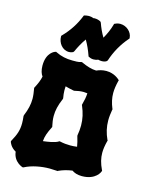

<svg xmlns="http://www.w3.org/2000/svg" viewBox="-144 -1069 902 1181"><g transform="rotate(15 306.5 -478.0)"><path d="M595 -84C577 -122 569 -154 569 -188C569 -211 573 -235 580 -263L582 -268L580 -271C562 -310 553 -348 553 -390C553 -412 556 -434 560 -459L561 -463L559 -466C546 -498 539 -528 539 -560C539 -584 543 -610 550 -638L552 -644L547 -649C545 -650 516 -680 464 -680C438 -680 418 -673 402 -666C372 -667 343 -676 308 -692L304 -694L300 -693C283 -687 260 -688 244 -688C206 -688 172 -695 138 -712L134 -714L129 -712C127 -712 75 -695 75 -611C75 -580 83 -558 93 -545C88 -520 78 -497 63 -468L61 -465L62 -460C66 -437 69 -416 69 -396C69 -361 61 -327 44 -286L43 -280C45 -263 46 -248 46 -235C46 -190 35 -160 10 -115L8 -111L9 -106C9 -105 18 -75 53 -56C60 10 121 26 117 25L121 26L126 24C170 1 230 -10 282 -10C298 -10 312 -8 328 -8L331 -7L334 -9C362 -22 391 -30 421 -34C435 -24 455 -16 484 -16C574 -16 595 -74 595 -75L597 -80ZM250 -450C247 -467 245 -482 245 -496C245 -505 245 -514 246 -524C262 -520 277 -515 296 -512L303 -511C324 -516 342 -519 360 -519C368 -519 377 -518 386 -517C385 -493 380 -469 373 -444L372 -439L374 -435C391 -395 400 -357 400 -315C400 -295 398 -273 394 -251L395 -245C402 -222 407 -202 410 -183C396 -181 381 -180 367 -180C346 -180 324 -182 302 -187L298 -188L294 -186C273 -172 230 -166 198 -162C200 -193 210 -219 229 -257L231 -261L230 -265C225 -288 222 -308 222 -329C222 -364 230 -399 249 -443L250 -446ZM549 -914C547 -950 512 -982 472 -982C460 -982 448 -979 439 -974L434 -972L433 -967C424 -934 410 -903 393 -873C377 -899 364 -928 353 -959L348 -965C336 -971 324 -974 312 -974C308 -974 305 -974 302 -973C293 -977 283 -979 273 -979C263 -979 254 -977 245 -975L241 -973L239 -968C218 -915 187 -866 142 -820L139 -817V-813C139 -773 167 -733 211 -733C218 -733 228 -735 236 -739L241 -745C255 -776 271 -806 291 -834C308 -805 322 -774 333 -742L334 -738L338 -736C347 -731 357 -728 368 -728C378 -728 388 -730 398 -734C404 -732 412 -731 419 -731C431 -731 441 -733 450 -739L455 -745C474 -804 505 -859 546 -906L549 -909Z"/></g></svg>

Font: Hanalei Fill
Style: Regular
Weight: 400
Designer: Astigmatic (AOETI)
Foundry: Astigmatic (AOETI)
Version: Version 1.000